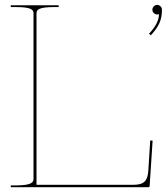

<svg xmlns="http://www.w3.org/2000/svg" viewBox="-20 -782 696 802"><path d="M616.5 -741.5C616.5 -730.5 626 -721.5 636.5 -721.5C639 -721.5 641.5 -722 643.5 -723H644C644 -696 630 -671 602.5 -641L610 -634.5C642.5 -670 656.5 -697 656.5 -741.5C656.5 -752.5 647 -761.5 636.5 -761.5C625.5 -761.5 616.5 -752 616.5 -741.5ZM25 -760V-752.5H45C111 -752.5 120 -741.5 120 -726V-35.5C120 -21 113.5 -7.5 45 -7.5H25V0H600C601.5 0 605 -1 605 -4.5L617.5 -194.5L607.5 -195.5L599.5 -68.5C596.5 -26 581.5 -10 536 -10H132.5V-726C132.5 -741.5 141.5 -752.5 207.5 -752.5H225V-760Z"/></svg>

Font: ZnikomitSC
Style: Regular
Weight: 100
Designer: gluk
Foundry: gluk
Version: Version 0.55